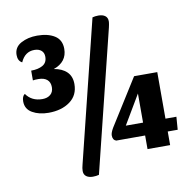

<svg xmlns="http://www.w3.org/2000/svg" viewBox="-87 -808 991 987"><g transform="rotate(-10 408.0 -314.5)"><path d="M288 -582Q288 -548 270 -524.5Q252 -501 217 -489Q260 -482 284 -458.5Q308 -435 308 -395Q308 -336 264 -304Q220 -272 152 -272Q103 -272 68 -292Q33 -312 33 -352Q33 -379 48 -389Q77 -347 133 -347Q159 -347 175 -360.5Q191 -374 191 -399Q191 -425 175 -438.5Q159 -452 130 -452Q111 -452 101 -450V-501Q138 -501 161.5 -514.5Q185 -528 185 -559Q185 -580 171.5 -591.5Q158 -603 135 -603Q86 -603 63 -551Q41 -562 41 -593Q41 -633 77 -653Q113 -673 162 -673Q218 -673 253 -651Q288 -629 288 -582ZM490 -720Q512 -720 525 -710.5Q538 -701 538 -682Q538 -675 536 -664.5Q534 -654 533 -650L351 87Q337 91 319 91Q298 91 285 81.5Q272 72 272 53Q272 39 277 21L459 -716Q473 -720 490 -720ZM790 -71H738V0H620V-71H469Q451 -77 451 -101Q451 -115 465 -139L617 -381H738V-138H795ZM621 -290 531 -138H621Z"/></g></svg>

Font: Sansita
Style: Bold
Weight: 700
Designer: Pablo Cosgaya
Foundry: Omnibus-Type
Version: Version 1.006